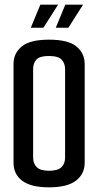

<svg xmlns="http://www.w3.org/2000/svg" viewBox="-20 -798 421 823"><path d="M190 5Q113 5 75.5 -23Q38 -51 38 -101V-524Q38 -570 73.5 -599Q109 -628 190 -628Q272 -628 307.5 -599Q343 -570 343 -523V-101Q343 -52 305.5 -23.5Q268 5 190 5ZM190 -66Q227 -66 243 -81Q259 -96 259 -123V-502Q259 -526 244.5 -542Q230 -558 189 -558Q150 -558 136 -542.5Q122 -527 122 -503V-123Q122 -96 138 -81Q154 -66 190 -66ZM112 -679 153 -778H229L166 -679ZM219 -679 260 -778H336L273 -679Z"/></svg>

Font: Smooch Sans SemiBold
Style: Bold
Weight: 600
Designer: Robert E. Leuschke
Foundry: Robert E. Leuschke
Version: Version 1.010; ttfautohint (v1.8.3)